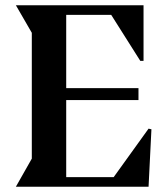

<svg xmlns="http://www.w3.org/2000/svg" viewBox="-20 -705 632 725"><path d="M551.8 -216.8 541 0H40L100.1 -106V-581.1L40 -685.1H522V-475.1H509.8L399.9 -648.9H230V-372.1H502.9V-327.1H230V-36.1H409.2L541 -219.2Z"/></svg>

Font: Bluu Next
Style: Bold
Weight: 700
Designer: Jean-Baptiste Morizot, Igor Stepanchenko (Cyrillic)
Foundry: Igor Stepanchenko
Version: Version 1.005